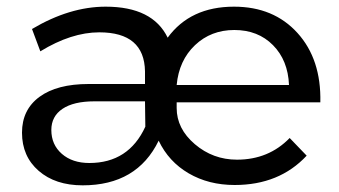

<svg xmlns="http://www.w3.org/2000/svg" viewBox="-20 -552 1018 576"><path d="M510 -228Q510 -166 564.5 -119.5Q619 -73 691 -73Q786 -73 849 -138L900 -85Q818 3 684 3Q606 3 546 -32Q486 -67 456 -130Q391 4 228 4Q146 4 96 -39.5Q46 -83 46 -154Q46 -223 98.5 -261.5Q151 -300 246 -300H415V-338Q413 -455 278 -455Q194 -455 101 -398L76 -465Q189 -532 297 -532Q438 -532 483 -439Q551 -532 682 -532Q801 -532 872.5 -453Q944 -374 941 -245H510ZM847 -297Q844 -371 799 -416.5Q754 -462 683 -462Q613 -462 565 -416.5Q517 -371 510 -297ZM263 -248Q201 -248 167.5 -225.5Q134 -203 134 -162Q134 -118 165.5 -90.5Q197 -63 248 -63Q366 -63 416 -172L415 -248Z"/></svg>

Font: Montserrat arm
Style: Regular
Weight: 400
Designer: Julieta Ulanovsky
Foundry: Julieta Ulanovsky
Version: Version 6.000;PS 006.000;hotconv 1.0.88;makeotf.lib2.5.64775